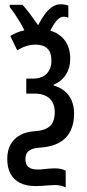

<svg xmlns="http://www.w3.org/2000/svg" viewBox="-20 -682 403 892"><path d="M262.2 -662.1Q271.5 -662.1 280.5 -660.6Q289.6 -659.2 297.4 -655.8V-599.1Q293 -602.1 287.4 -603.3Q281.7 -604.5 275.9 -604.5Q260.3 -604.5 245.1 -588.4Q230 -572.3 213.9 -539.6Q258.8 -525.9 282.5 -492.2Q306.2 -458.5 306.2 -409.2Q306.2 -365.7 285.4 -334.2Q264.6 -302.7 229.5 -289.1V-284.7Q261.2 -275.4 282.2 -257.1Q303.2 -238.8 313.7 -212.9Q324.2 -187 324.2 -153.8Q324.2 -106.4 306.6 -72Q289.1 -37.6 253.9 -18.6Q218.8 0.5 165.5 3.9Q141.6 5.4 127 11.5Q112.3 17.6 105.2 28.8Q98.1 40 98.1 57.1Q98.1 82 112.1 93.8Q126 105.5 154.3 105.5Q169.4 105.5 182.4 104Q195.3 102.5 208.5 101.3Q221.7 100.1 235.4 100.1Q250.5 100.1 263.2 103Q275.9 106 285.2 110.8V189.5Q277.8 184.1 264.2 180.9Q250.5 177.7 235.4 177.7Q223.1 177.7 207.5 179Q191.9 180.2 176 181.4Q160.2 182.6 146 182.6Q103.5 182.6 74 168.2Q44.4 153.8 29.1 125.7Q13.7 97.7 13.7 56.6Q13.7 16.6 29.5 -11.5Q45.4 -39.6 75 -55.2Q104.5 -70.8 145.5 -72.8Q177.2 -75.2 196.8 -85.4Q216.3 -95.7 225.3 -114.5Q234.4 -133.3 234.4 -161.6Q234.4 -188 223.6 -207.3Q212.9 -226.6 192.1 -236.8Q171.4 -247.1 142.1 -247.1H102.1V-316.9H134.8Q173.3 -316.9 196 -338.9Q218.8 -360.8 218.8 -401.9Q218.8 -438 200.2 -456.3Q181.6 -474.6 146 -474.6Q123 -474.6 101.6 -467.8Q80.1 -460.9 60.1 -447.8L27.8 -515.1Q43.5 -524.4 59.6 -531Q75.7 -537.6 93.3 -541Q84.5 -559.6 73.5 -577.9Q62.5 -596.2 50.5 -614.3Q38.6 -632.3 25.4 -648.9V-659.7H84.5Q100.6 -642.6 118.4 -618.7Q136.2 -594.7 157.2 -564.5Q171.4 -592.8 187.3 -614.7Q203.1 -636.7 221.7 -649.4Q240.2 -662.1 262.2 -662.1Z"/></svg>

Font: Open Sans Condensed Medium
Style: Regular
Weight: 500
Width: 3
Designer: Monotype Design Team
Foundry: Monotype Imaging Inc.
Version: Version 3.000